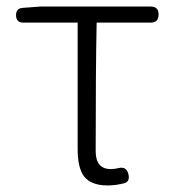

<svg xmlns="http://www.w3.org/2000/svg" viewBox="-20 -553 533 586"><path d="M308 13Q259 13 237 -14Q217 -40 217 -98V-484H51Q29 -484 29 -507Q29 -528 50 -529L103 -533H283H440Q464 -533 464 -509Q464 -484 440 -484H275Q272 -350 272 -92Q272 -37 318 -37Q330 -37 342 -40Q366 -46 372 -21Q377 1 360 6Q334 13 308 13Z"/></svg>

Font: GenSenRounded TW L
Style: Regular
Weight: 300
Version: Version 1.501;PS 1;hotconv 16.6.51;makeotf.lib2.5.65220